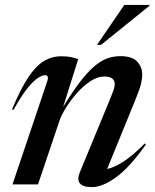

<svg xmlns="http://www.w3.org/2000/svg" viewBox="-20 -752 634 783"><path d="M35 -303.5 29 -306Q63.5 -388.5 94.8 -435.8Q126 -483 158.8 -502.8Q191.5 -522.5 230 -522.5Q251.5 -522.5 266.2 -519.8Q281 -517 299 -511L237.5 -316Q278 -382 310 -422.8Q342 -463.5 369 -485.2Q396 -507 420.5 -515Q445 -523 470.5 -523Q519 -523 539.5 -500.8Q560 -478.5 560 -447.5Q560 -430 554.5 -408.2Q549 -386.5 529.5 -338.5L417 -63Q443 -68 480.8 -91.2Q518.5 -114.5 570.5 -167L575 -163Q509 -69.5 453.5 -29.2Q398 11 355.5 11Q280.5 11 306 -50.5L422.5 -332.5Q437.5 -369 442.8 -384.2Q448 -399.5 448 -408Q448 -440 405.5 -440Q377.5 -440 348.8 -421Q320 -402 294.5 -373.2Q269 -344.5 250 -314.2Q231 -284 223 -261L135 0H31L173 -421.5Q176.5 -431 174.8 -438.2Q173 -445.5 164 -445.5Q152.5 -445.5 134.8 -434.2Q117 -423 92 -392.2Q67 -361.5 35 -303.5ZM375.5 -569 487 -732H590L589 -728L392 -569Z"/></svg>

Font: Newsreader 72pt Medium
Style: Italic
Weight: 500
Italic angle: -17°
Designer: Hugues Gentile
Foundry: Production Type
Version: Version 1.003; ttfautohint (v1.8.3)